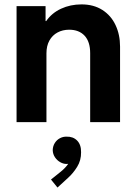

<svg xmlns="http://www.w3.org/2000/svg" viewBox="-20 -551 611 866"><path d="M54.7 -523.4H185.5V-456.1H188.5Q213.4 -492.2 255.4 -511.7Q297.4 -531.2 347.7 -531.2Q402.3 -531.2 441.7 -506.1Q481 -481 501.2 -437.7Q521.5 -394.5 521.5 -340.8V0H386.7V-311.5Q386.7 -362.8 361.6 -389.9Q336.4 -417 292 -417Q262.7 -417 239.5 -404.5Q216.3 -392.1 202.9 -368.2Q189.5 -344.2 189.5 -310.5V0H54.7ZM210 258.8 254.9 222.7Q275.4 206.1 287.6 188Q285.2 188.5 280.3 188.5Q265.6 188.5 251.5 180.4Q237.3 172.4 227.8 158.2Q218.3 144 217.8 126Q218.3 107.9 227.3 93.8Q236.3 79.6 250.5 72.3Q264.6 64.9 280.3 65.4Q309.6 64.5 327.9 83Q346.2 101.6 345.7 135.7Q346.2 172.4 327.9 201.7Q309.6 231 287.1 251L239.3 294.9Z"/></svg>

Font: Reddit Sans Fudge
Style: Bold
Weight: 700
Designer: Stephen Hutchings
Foundry: Reddit
Version: Version 1.013